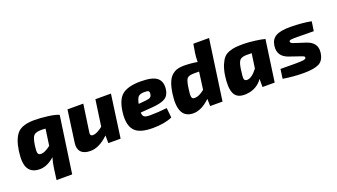

<svg xmlns="http://www.w3.org/2000/svg" viewBox="-71 -1302 3668 2089"><g transform="rotate(-20 1763.5 -257.5)"><path d="M486 185H305L322 58Q331 -10 348 -64Q262 12 178 12Q84 12 46 -50.5Q8 -113 28 -253Q48 -391 105 -451Q162 -511 301 -511Q370 -511 454 -500Q538 -489 580 -470ZM357 -192 384 -382Q340 -386 322 -384Q268 -382 246.5 -358Q225 -334 213 -255Q203 -190 209 -165Q215 -140 247 -140Q289 -140 357 -192Z M1183 -497 1114 0H972L971 -89Q864 14 762 14Q688 14 653.5 -23.5Q619 -61 629 -128L680 -497H863L817 -179Q814 -157 821.5 -148Q829 -139 846 -139Q891 -139 960 -194L1003 -497Z M1699 -141 1711 -28Q1622 12 1483 12Q1329 12 1273 -53.5Q1217 -119 1232 -255Q1249 -404 1317.5 -457.5Q1386 -511 1528 -511Q1669 -511 1721 -466.5Q1773 -422 1760 -332Q1750 -265 1702.5 -237.5Q1655 -210 1552 -202L1417 -192Q1418 -154 1437 -141.5Q1456 -129 1501 -129Q1596 -129 1699 -141ZM1428 -288 1512 -296Q1549 -299 1565.5 -309.5Q1582 -320 1585 -350Q1587 -374 1575 -381.5Q1563 -389 1525 -388Q1479 -387 1459.5 -367.5Q1440 -348 1428 -288Z M2393 -700 2294 0H2151L2149 -84Q2049 12 1954 12Q1775 12 1811 -260Q1821 -336 1840.5 -386.5Q1860 -437 1889.5 -463.5Q1919 -490 1951.5 -500.5Q1984 -511 2027 -511Q2112 -511 2187 -497Q2187 -556 2194 -599L2211 -700ZM2166 -394H2105Q2047 -394 2027 -371Q2007 -348 1996 -263Q1985 -195 1990 -166.5Q1995 -138 2027 -140Q2076 -141 2139 -192Z M2898 0H2757V-94Q2687 6 2559 12Q2460 17 2428 -51Q2396 -119 2417 -260Q2428 -329 2448 -376Q2468 -423 2491.5 -449.5Q2515 -476 2554.5 -490Q2594 -504 2629.5 -507.5Q2665 -511 2722 -511Q2774 -511 2852 -501Q2930 -491 2966 -480ZM2772 -386 2713 -387Q2660 -387 2636.5 -364.5Q2613 -342 2602 -263Q2589 -177 2594 -153Q2599 -129 2630 -130Q2684 -133 2748 -217Z M3249 -176 3138 -214Q3015 -256 3032 -378Q3041 -447 3093 -479Q3145 -511 3264 -511Q3408 -509 3505 -489L3489 -380Q3359 -382 3297 -382Q3240 -382 3223 -379Q3206 -376 3204 -364Q3203 -352 3213.5 -345Q3224 -338 3255 -328L3370 -291Q3493 -251 3479 -137Q3468 -48 3410 -18.5Q3352 11 3231 11Q3113 11 2993 -9L3008 -118Q3020 -118 3080 -117.5Q3140 -117 3171 -117Q3252 -117 3277.5 -122Q3303 -127 3305 -141Q3306 -152 3296 -158Q3286 -164 3249 -176Z"/></g></svg>

Font: Exo 2.0 Extra Bold
Style: Italic
Weight: 800
Italic angle: -8°
Designer: Natanael Gama
Version: Version 1.001;PS 001.001;hotconv 1.0.70;makeotf.lib2.5.58329